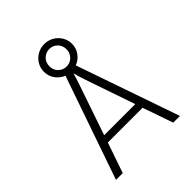

<svg xmlns="http://www.w3.org/2000/svg" viewBox="-237 -992 1124 1124"><g transform="rotate(-45 325.0 -430.0)"><path d="M60.5 0 282.5 -640.5Q251 -653 230.2 -680.8Q209.5 -708.5 209.5 -745.5Q209.5 -777 225.2 -803Q241 -829 267.5 -844.2Q294 -859.5 325.5 -859.5Q357.5 -859.5 384 -844.2Q410.5 -829 426.2 -803Q442 -777 442 -745.5Q442 -709.5 421.2 -681Q400.5 -652.5 368 -640.5L590 0H534.5L469 -188.5H181.5L116.5 0ZM196.5 -234H454L356 -519Q353 -528 346.8 -546.5Q340.5 -565 334.5 -584.8Q328.5 -604.5 325.5 -617.5Q322 -604.5 315.8 -584.2Q309.5 -564 303.2 -545.5Q297 -527 294 -519ZM325.5 -673.5Q355.5 -673.5 376 -694.2Q396.5 -715 396.5 -745.5Q396.5 -777 376 -797.5Q355.5 -818 325.5 -818Q297.5 -818 276.2 -798Q255 -778 255 -745.5Q255 -713.5 276.2 -693.5Q297.5 -673.5 325.5 -673.5Z"/></g></svg>

Font: Overpass ExtraLight
Style: Regular
Weight: 250
Designer: Delve Withrington, Dave Bailey, Thomas Jockin
Foundry: Delve Fonts LLC
Version: Version 4.000